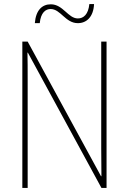

<svg xmlns="http://www.w3.org/2000/svg" viewBox="-20 -917 629 937"><path d="M150 -804H174C179 -856 203 -873 227 -873C276 -873 299 -804 360 -804C402 -804 436 -834 439 -897H416C411 -847 388 -827 360 -827C312 -827 288 -896 228 -896C186 -896 155 -868 150 -804ZM500 0V-714H474V-194C474 -158 475 -104 475 -57H473L115 -714H89V0H115V-528C115 -583 115 -620 114 -660H116L475 0Z"/></svg>

Font: Noto Sans Oriya Cond Thin
Style: Regular
Weight: 100
Width: 3
Designer: Amélie Bonet and Sol Matas
Foundry: Google LLC
Version: Version 2.006